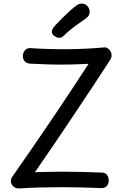

<svg xmlns="http://www.w3.org/2000/svg" viewBox="-20 -1044 693 1077"><path d="M149 -687Q129 -688 118.5 -700.5Q108 -713 108 -730Q109 -749 120 -762Q131 -775 150 -774Q256 -767 360 -768Q464 -769 564 -778Q575 -779 584.5 -773Q594 -767 600 -756.5Q606 -746 606 -733.5Q606 -721 598 -708Q553 -639 503 -563Q453 -487 399 -406.5Q345 -326 289 -243Q233 -160 176 -78Q204 -79 231 -79.5Q258 -80 285 -80.5Q312 -81 339 -81Q392 -81 445 -79.5Q498 -78 550 -76Q570 -76 580 -63Q590 -50 590 -30Q589 -12 579 -0.5Q569 11 549 11Q494 9 440.5 7.5Q387 6 332 6Q271 6 209 7.5Q147 9 85 13Q68 13 56 3Q44 -7 41.5 -22.5Q39 -38 48 -51Q100 -126 138.5 -181.5Q177 -237 207.5 -282Q238 -327 266 -368Q294 -409 324 -454Q354 -499 391 -555Q428 -611 477 -686Q420 -683 364.5 -682Q309 -681 255.5 -682.5Q202 -684 149 -687ZM313 -832Q299 -832 285 -842Q271 -852 271 -866Q271 -876 277 -885Q283 -894 290 -902Q308 -921 329.5 -942.5Q351 -964 372 -983Q393 -1002 407 -1012Q416 -1019 424.5 -1021.5Q433 -1024 440 -1024Q452 -1024 462 -1017Q472 -1010 477.5 -1000Q483 -990 483 -978Q483 -955 462 -941Q441 -927 403.5 -899.5Q366 -872 337 -843Q326 -832 313 -832Z"/></svg>

Font: Playpen Sans Hebrew
Style: Regular
Weight: 400
Designer: Tom Grace, Laura Meseguer, Veronika Burian, José Scaglione
Foundry: TypeTogether
Version: Version 2.000